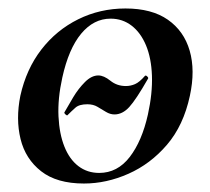

<svg xmlns="http://www.w3.org/2000/svg" viewBox="-20 -419 495 453"><path d="M178 14Q114 14 77 -15Q40 -44 28.5 -91Q17 -138 28 -193Q42 -256 77.5 -302Q113 -348 164.5 -373.5Q216 -399 276 -399Q338 -399 376 -372.5Q414 -346 427.5 -299.5Q441 -253 428 -193Q413 -123 374 -77.5Q335 -32 283 -9Q231 14 178 14ZM214 -11Q257 -11 286 -48.5Q315 -86 329 -149Q340 -199 338.5 -240.5Q337 -282 324.5 -312Q312 -342 290.5 -358.5Q269 -375 241 -375Q201 -375 171.5 -339.5Q142 -304 127 -236Q116 -186 118 -144.5Q120 -103 132 -73Q144 -43 165 -27Q186 -11 214 -11ZM139 -147Q138 -146 134.5 -149Q131 -152 132 -154Q141 -170 153 -190Q165 -210 180.5 -225.5Q196 -241 212 -241Q225 -241 240.5 -228.5Q256 -216 277 -216Q288 -216 298.5 -220.5Q309 -225 322 -240Q324 -242 327.5 -238.5Q331 -235 329 -233Q301 -184 285 -166.5Q269 -149 250 -149Q240 -149 230 -155Q220 -161 210 -167Q200 -173 186 -173Q167 -173 158 -165Q149 -157 139 -147Z"/></svg>

Font: Cormorant Infant Light
Style: Italic
Weight: 300
Italic angle: -10°
Designer: Christian Thalmann (Catharsis Fonts)
Foundry: Catharsis Fonts
Version: Version 4.001